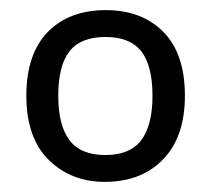

<svg xmlns="http://www.w3.org/2000/svg" viewBox="-20 -742 416 379"><path d="M345 -553Q345 -472 302 -427.5Q259 -383 187 -383Q120 -383 76 -426.5Q32 -470 32 -553Q32 -635 74 -678.5Q116 -722 189 -722Q260 -722 302.5 -679Q345 -636 345 -553ZM95 -553Q95 -495 117 -465.5Q139 -436 188 -436Q237 -436 259 -465.5Q281 -495 281 -553Q281 -612 259 -640.5Q237 -669 188 -669Q139 -669 117 -640.5Q95 -612 95 -553Z"/></svg>

Font: Noto Sans NKo
Style: Regular
Weight: 400
Designer: Monotype Design Team
Foundry: Monotype Imaging Inc.
Version: Version 2.003; ttfautohint (v1.8.4.7-5d5b)